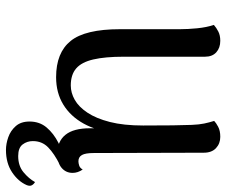

<svg xmlns="http://www.w3.org/2000/svg" viewBox="-76 -486 741 628"><g transform="rotate(90 294.0 -172.5)"><path d="M428 -523Q450 -523 465 -509Q480 -495 480 -469L481 -110Q481 -82 487.5 -70.5Q494 -59 508 -59Q514 -59 522 -61.5Q530 -64 535 -73Q546 -57 546 -40Q546 -18 529.5 -4Q513 10 483 10Q443 10 421.5 -16.5Q400 -43 400 -97V-160L415 -180Q409 -120 385 -76.5Q361 -33 322.5 -9.5Q284 14 233 14Q153 14 114.5 -33.5Q76 -81 76 -195V-391Q76 -417 73 -447.5Q70 -478 62 -502Q71 -510 83.5 -516.5Q96 -523 114 -523Q137 -523 151.5 -510Q166 -497 166 -473V-207Q166 -146 175 -107.5Q184 -69 204.5 -51.5Q225 -34 260 -34Q284 -34 307 -47Q330 -60 349 -88.5Q368 -117 379.5 -162Q391 -207 391 -271Q391 -329 390.5 -367Q390 -405 389 -429.5Q388 -454 384.5 -470.5Q381 -487 376 -503Q382 -509 395 -516Q408 -523 428 -523ZM471 178Q451 178 429.5 170.5Q408 163 393 146Q378 129 378 101Q378 68 397.5 45Q417 22 447.5 6.5Q478 -9 511 -18L519 2Q483 20 462.5 40Q442 60 442 90Q442 109 453 123.5Q464 138 491 138Q523 138 544 120.5Q565 103 576 83Q583 87 586.5 93.5Q590 100 586 110Q574 138 544 158Q514 178 471 178Z"/></g></svg>

Font: Arima Medium
Style: Regular
Weight: 500
Designer: Joana Correia and Natanael Gama
Foundry: NDISCOVER
Version: Version 1.101;gftools[0.9.23]